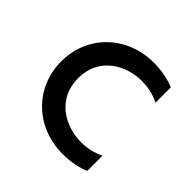

<svg xmlns="http://www.w3.org/2000/svg" viewBox="-144 -668 807 807"><g transform="rotate(45 259.0 -264.5)"><path d="M333 7C381 7 422 -2 456 -16V-107C425 -91 389 -83 353 -83C253 -83 153 -144 153 -265C153 -384 251 -446 352 -446C388 -446 424 -438 456 -422V-513C422 -527 381 -536 333 -536C173 -536 53 -420 53 -265C53 -109 173 7 333 7Z"/></g></svg>

Font: Chess Sans Medium
Style: Regular
Weight: 500
Designer: Wolf Bōese
Foundry: Wolf Bōese
Version: Version 7.223;Glyphs 3.3 (3306)